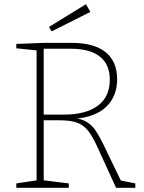

<svg xmlns="http://www.w3.org/2000/svg" viewBox="-20 -898 690 918"><path d="M58 0V-21L164 -37L155 -26V-667L164 -656L58 -667V-688L190 -693H322Q430 -693 485 -648.5Q540 -604 540 -519Q540 -438 488.5 -388Q437 -338 336 -330L334 -334Q373 -329 397 -313.5Q421 -298 438 -272.5Q455 -247 473 -210L561 -28L548 -37L627 -21V0H535L443 -201Q422 -246 401.5 -272.5Q381 -299 349.5 -311Q318 -323 262 -323H180L189 -331V-26L180 -37L309 -21V0ZM189 -340 180 -350H285Q390 -350 447.5 -392.5Q505 -435 505 -517Q505 -590 457.5 -627.5Q410 -665 318 -665H180L189 -674ZM227 -748 214 -769 391 -878 412 -841Z"/></svg>

Font: Bitter Thin ExtraLight
Style: Regular
Weight: 250
Version: Version 2.002